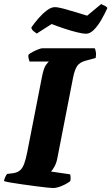

<svg xmlns="http://www.w3.org/2000/svg" viewBox="-31 -947 561 967"><path d="M236 0Q229 0 204.5 -2.5Q180 -5 147 -9.5Q114 -14 81 -18.5Q48 -23 22.5 -27.5Q-3 -32 -11 -35Q-9 -46 -4 -56.5Q1 -67 5 -71L37 -75Q56 -78 69 -88.5Q82 -99 90.5 -121.5Q99 -144 106 -180L180 -558Q189 -605 201 -620.5Q213 -636 215 -637H118Q116 -641 113.5 -650.5Q111 -660 112 -671Q119 -678 133.5 -685.5Q148 -693 162 -698.5Q176 -704 182 -704H446Q449 -699 451.5 -686.5Q454 -674 451 -655L403 -642Q371 -634 358 -615Q345 -596 337 -556L258 -151Q253 -125 243 -107.5Q233 -90 226 -83L322 -69Q324 -65 324.5 -54Q325 -43 323 -35Q307 -22 281 -11Q255 0 236 0ZM402 -777Q387 -777 356.5 -784.5Q326 -792 291.5 -803.5Q257 -815 229 -826L154 -778Q147 -783 137.5 -790.5Q128 -798 127 -809Q143 -832 163.5 -855.5Q184 -879 205.5 -895Q227 -911 245 -911Q260 -911 288.5 -903.5Q317 -896 349.5 -886Q382 -876 408 -868L479 -927Q483 -923 493 -919.5Q503 -916 510 -907Q497 -878 479.5 -847.5Q462 -817 442 -797Q422 -777 402 -777Z"/></svg>

Font: Texturina 12pt Black
Style: Italic
Weight: 900
Italic angle: -11°
Designer: Guillermo Torres Carreño
Foundry: Omnibus-Type
Version: Version 1.002